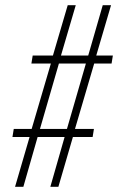

<svg xmlns="http://www.w3.org/2000/svg" viewBox="-20 -720 459 740"><path d="M101 -475 106 -506H184L241 -700H272L215 -506H320L376 -700H408L351 -506H415L410 -475H343L269 -223H342L337 -192H261L205 0H174L229 -192H125L70 0H38L94 -192H28L33 -223H102L176 -475ZM207 -475 134 -223H238L311 -475Z"/></svg>

Font: Georama SemiCondensed ExtraLight
Style: Italic
Weight: 200
Width: 4
Italic angle: -9°
Designer: Jean-Baptiste Levee
Foundry: Production Type
Version: Version 1.000